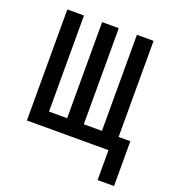

<svg xmlns="http://www.w3.org/2000/svg" viewBox="-123 -612 753 845"><g transform="rotate(20 253.5 -190.0)"><path d="M430 140V0H48V-520H126V-70H211V-520H289V-70H374V-520H452V-70H507V140Z"/></g></svg>

Font: Zed Mono
Style: Regular
Weight: 400
Monospace: yes
Designer: Belleve Invis
Foundry: Belleve Invis
Version: Version 1.0.0; ttfautohint (v1.8.4)